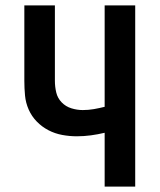

<svg xmlns="http://www.w3.org/2000/svg" viewBox="-20 -690 590 710"><path d="M367 0V-199Q342 -193 316 -189.5Q290 -186 264 -186Q237 -186 210 -191Q183 -196 159 -208.5Q135 -221 116 -240.5Q97 -260 86 -285Q75 -310 72.5 -337Q70 -364 70 -391V-670H183V-391Q183 -369 188 -348Q193 -327 208 -311.5Q223 -296 244 -289.5Q265 -283 286 -283Q307 -283 327 -286.5Q347 -290 367 -295V-670H480V0Z"/></svg>

Font: Lode
Style: Bold
Weight: 700
Monospace: yes
Designer: Belleve Invis
Foundry: Belleve Invis
Version: Version 29.2.0; ttfautohint (v1.8.3)